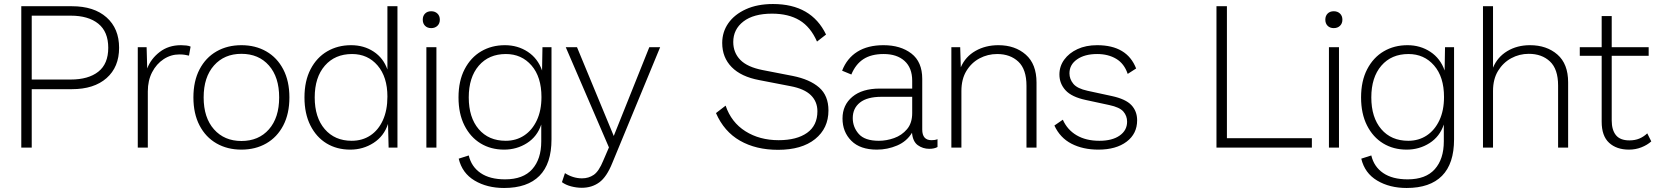

<svg xmlns="http://www.w3.org/2000/svg" viewBox="-20 -735 8242 956"><path d="M338 -704Q448 -704 510.5 -648.5Q573 -593 573 -497Q573 -401 510.5 -346Q448 -291 338 -291H138V0H86V-704ZM332 -339Q420 -339 469.5 -378Q519 -417 519 -497Q519 -577 469.5 -617Q420 -657 332 -657H138V-339Z M666 0V-500H710L713 -394Q731 -442 775 -476Q819 -510 881 -510Q894 -510 907.5 -508.5Q921 -507 929 -503L921 -458Q912 -460 901 -462Q890 -464 873 -464Q831 -464 795 -440.5Q759 -417 737.5 -375.5Q716 -334 716 -280V0Z M1182 -510Q1252 -510 1306 -479Q1360 -448 1390.5 -389.5Q1421 -331 1421 -250Q1421 -169 1390.5 -110.5Q1360 -52 1306 -21Q1252 10 1182 10Q1112 10 1058 -21Q1004 -52 973.5 -110.5Q943 -169 943 -250Q943 -331 973.5 -389.5Q1004 -448 1058 -479Q1112 -510 1182 -510ZM1182 -467Q1097 -467 1045.5 -409Q994 -351 994 -250Q994 -149 1045.5 -91Q1097 -33 1182 -33Q1268 -33 1319 -91Q1370 -149 1370 -250Q1370 -351 1319 -409Q1268 -467 1182 -467Z M1724 10Q1657 10 1606 -21Q1555 -52 1525.5 -110.5Q1496 -169 1496 -250Q1496 -332 1526.5 -390.5Q1557 -449 1609.5 -479.5Q1662 -510 1728 -510Q1792 -510 1840.5 -478Q1889 -446 1909 -389V-704H1959V0H1915L1912 -118Q1892 -57 1840 -23.5Q1788 10 1724 10ZM1731 -34Q1784 -34 1824 -60.5Q1864 -87 1886.5 -136.5Q1909 -186 1909 -254Q1909 -352 1860 -409Q1811 -466 1733 -466Q1648 -466 1597.5 -408Q1547 -350 1547 -250Q1547 -150 1597 -92Q1647 -34 1731 -34Z M2153 -500V0H2103V-500ZM2127 -679Q2146 -679 2158 -667.5Q2170 -656 2170 -637Q2170 -618 2158 -606.5Q2146 -595 2127 -595Q2108 -595 2096.5 -606.5Q2085 -618 2085 -637Q2085 -656 2096.5 -667.5Q2108 -679 2127 -679Z M2490 201Q2405 201 2343 164Q2281 127 2264 55L2314 39Q2327 95 2373 126.5Q2419 158 2495 158Q2585 158 2630 107.5Q2675 57 2675 -31V-115Q2655 -55 2604 -22.5Q2553 10 2490 10Q2424 10 2373 -21Q2322 -52 2292.5 -110.5Q2263 -169 2263 -250Q2263 -332 2293.5 -390.5Q2324 -449 2376 -479.5Q2428 -510 2494 -510Q2558 -510 2608 -477Q2658 -444 2679 -384L2681 -500H2726V-41Q2726 80 2666 140.5Q2606 201 2490 201ZM2498 -34Q2550 -34 2590 -60.5Q2630 -87 2653 -136Q2676 -185 2676 -252Q2676 -352 2626.5 -409Q2577 -466 2499 -466Q2414 -466 2364 -408Q2314 -350 2314 -250Q2314 -150 2363.5 -92Q2413 -34 2498 -34Z M2877 200Q2851 200 2824 193Q2797 186 2778 172L2793 127Q2811 139 2833 146Q2855 153 2878 153Q2911 153 2936.5 135.5Q2962 118 2984 64L3012 -1L2797 -500H2853L3036 -58L3213 -500H3267L3029 76Q3001 146 2964 173Q2927 200 2877 200Z M3829 -715Q4020 -715 4093 -563L4048 -528Q4016 -601 3961 -634Q3906 -667 3824 -667Q3732 -667 3681.5 -628Q3631 -589 3631 -526Q3631 -473 3666 -437Q3701 -401 3778 -386L3927 -357Q4012 -340 4058.5 -299.5Q4105 -259 4105 -185Q4105 -96 4038.5 -42.5Q3972 11 3854 11Q3744 11 3664.5 -34.5Q3585 -80 3545 -172L3593 -209Q3621 -126 3691.5 -81.5Q3762 -37 3857 -37Q3947 -37 3998.5 -73.5Q4050 -110 4050 -181Q4050 -229 4017.5 -261Q3985 -293 3916 -306L3761 -336Q3670 -353 3623 -401Q3576 -449 3576 -521Q3576 -576 3606.5 -619.5Q3637 -663 3694 -689Q3751 -715 3829 -715Z M4522 -333Q4522 -397 4484 -431.5Q4446 -466 4380 -466Q4318 -466 4279 -440.5Q4240 -415 4219 -364L4173 -383Q4197 -445 4249 -477.5Q4301 -510 4379 -510Q4464 -510 4518 -468.5Q4572 -427 4572 -342V-90Q4572 -37 4618 -37Q4625 -37 4633 -38Q4641 -39 4648 -42V-3Q4632 6 4607 6Q4575 6 4550 -12Q4525 -30 4521 -74Q4495 -31 4447 -10.5Q4399 10 4346 10Q4263 10 4219 -34Q4175 -78 4175 -145Q4175 -212 4224 -253Q4273 -294 4361 -294H4522ZM4356 -34Q4394 -34 4432 -47.5Q4470 -61 4496 -91.5Q4522 -122 4522 -172V-253H4369Q4298 -253 4262 -224.5Q4226 -196 4226 -147Q4226 -102 4256 -68Q4286 -34 4356 -34Z M4717 0V-500H4761L4764 -400Q4787 -453 4837 -481.5Q4887 -510 4951 -510Q5034 -510 5087.5 -463Q5141 -416 5141 -324V0H5091V-308Q5091 -390 5050.5 -428Q5010 -466 4945 -466Q4898 -466 4857.5 -444.5Q4817 -423 4792 -382Q4767 -341 4767 -282V0Z M5449 10Q5372 10 5315 -19.5Q5258 -49 5230 -110L5272 -139Q5294 -89 5340.5 -61.5Q5387 -34 5454 -34Q5518 -34 5555 -60Q5592 -86 5592 -129Q5592 -158 5573.5 -179.5Q5555 -201 5503 -212L5387 -237Q5316 -252 5285.5 -285.5Q5255 -319 5255 -364Q5255 -405 5279 -438Q5303 -471 5345 -490.5Q5387 -510 5443 -510Q5592 -510 5637 -394L5595 -367Q5578 -418 5538 -442Q5498 -466 5443 -466Q5381 -466 5343 -439.5Q5305 -413 5305 -370Q5305 -341 5324.5 -317.5Q5344 -294 5395 -283L5515 -257Q5585 -242 5613.5 -211.5Q5642 -181 5642 -136Q5642 -69 5589.5 -29.5Q5537 10 5449 10Z M6089 -47H6512V0H6037V-704H6089Z M6647 -500V0H6597V-500ZM6621 -679Q6640 -679 6652 -667.5Q6664 -656 6664 -637Q6664 -618 6652 -606.5Q6640 -595 6621 -595Q6602 -595 6590.5 -606.5Q6579 -618 6579 -637Q6579 -656 6590.5 -667.5Q6602 -679 6621 -679Z M6984 201Q6899 201 6837 164Q6775 127 6758 55L6808 39Q6821 95 6867 126.5Q6913 158 6989 158Q7079 158 7124 107.5Q7169 57 7169 -31V-115Q7149 -55 7098 -22.5Q7047 10 6984 10Q6918 10 6867 -21Q6816 -52 6786.5 -110.5Q6757 -169 6757 -250Q6757 -332 6787.5 -390.5Q6818 -449 6870 -479.5Q6922 -510 6988 -510Q7052 -510 7102 -477Q7152 -444 7173 -384L7175 -500H7220V-41Q7220 80 7160 140.5Q7100 201 6984 201ZM6992 -34Q7044 -34 7084 -60.5Q7124 -87 7147 -136Q7170 -185 7170 -252Q7170 -352 7120.5 -409Q7071 -466 6993 -466Q6908 -466 6858 -408Q6808 -350 6808 -250Q6808 -150 6857.5 -92Q6907 -34 6992 -34Z M7364 0V-704H7414V-398Q7436 -451 7485 -480.5Q7534 -510 7598 -510Q7681 -510 7734.5 -463.5Q7788 -417 7788 -325V0H7738V-309Q7738 -391 7697.5 -429Q7657 -467 7592 -467Q7545 -467 7504.5 -445Q7464 -423 7439 -382Q7414 -341 7414 -282V0Z M8182 -71 8202 -31Q8182 -13 8153 -1.5Q8124 10 8091 10Q8029 10 7992 -24Q7955 -58 7955 -129V-457H7846V-500H7955V-655H8005V-500H8189V-457H8005V-135Q8005 -88 8026 -62Q8047 -36 8093 -36Q8121 -36 8142.5 -45Q8164 -54 8182 -71Z"/></svg>

Font: Prodigy Sans Light
Style: Regular
Weight: 300
Designer: Wei Huang
Foundry: Wei Huang
Version: Version 1.003; ttfautohint (v1.8.3)